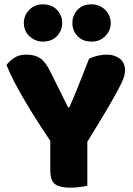

<svg xmlns="http://www.w3.org/2000/svg" viewBox="-20 -861 614 886"><path d="M383 -4Q372 -1 349 2Q326 5 304 5Q258 5 235 -10.5Q212 -26 212 -76V-211Q187 -248 158 -293Q129 -338 101 -385Q73 -432 49 -477.5Q25 -523 10 -561Q23 -579 45.5 -594Q68 -609 101 -609Q140 -609 164.5 -593Q189 -577 211 -533L294 -366H300Q314 -397 324.5 -422.5Q335 -448 345 -473.5Q355 -499 366 -526.5Q377 -554 391 -590Q409 -599 431 -604Q453 -609 473 -609Q508 -609 532.5 -590.5Q557 -572 557 -535Q557 -523 552 -506Q547 -489 529 -454.5Q511 -420 476.5 -361Q442 -302 383 -207ZM90 -755Q90 -790 115 -815.5Q140 -841 177 -841Q219 -841 243 -815.5Q267 -790 267 -755Q267 -720 243 -694.5Q219 -669 177 -669Q159 -669 143 -676Q127 -683 115 -694.5Q103 -706 96.5 -721.5Q90 -737 90 -755ZM314 -755Q314 -790 337.5 -815.5Q361 -841 403 -841Q422 -841 438 -834Q454 -827 466 -815Q478 -803 484.5 -787.5Q491 -772 491 -755Q491 -720 466 -694.5Q441 -669 403 -669Q361 -669 337.5 -694.5Q314 -720 314 -755Z"/></svg>

Font: Baloo Bhaina
Style: Regular
Weight: 400
Designer: Manish Minz, Shuchita Grover and Ek Type
Foundry: Ek Type
Version: Version 1.443;PS 1.000;hotconv 16.6.51;makeotf.lib2.5.65220;